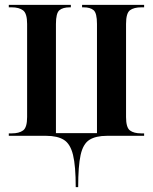

<svg xmlns="http://www.w3.org/2000/svg" viewBox="-20 -556 627 786"><path d="M290 210Q290 124 279 78.5Q268 33 241.5 16.5Q215 0 169 0H16V-10H28Q58 -10 74.5 -22Q91 -34 91 -77V-458Q91 -501 74.5 -513.5Q58 -526 28 -526H16V-536H270V-526H266Q237 -526 223 -514Q209 -502 209 -458V-11H377V-458Q377 -502 363.5 -514Q350 -526 322 -526H316V-536H570V-526H559Q528 -526 512 -514Q496 -502 496 -458V-77Q496 -34 512 -22Q528 -10 558 -10H570V0H418Q372 0 346 16.5Q320 33 310 78.5Q300 124 300 210Z"/></svg>

Font: Noto Serif Display Condensed SemiBold
Style: Regular
Weight: 600
Width: 3
Designer: Monotype Design Team
Foundry: Monotype Imaging Inc.
Version: Version 2.009